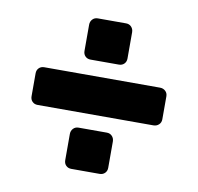

<svg xmlns="http://www.w3.org/2000/svg" viewBox="-63 -622 662 642"><g transform="rotate(10 267.5 -300.5)"><path d="M219 -416Q208 -416 201 -423Q194 -430 194 -441V-530Q194 -541 201 -548.5Q208 -556 219 -556H315Q326 -556 333 -548.5Q340 -541 340 -530V-441Q340 -430 333 -423Q326 -416 315 -416ZM71 -236Q60 -236 53 -243Q46 -250 46 -261V-339Q46 -350 53 -357Q60 -364 71 -364H464Q475 -364 482.5 -357Q490 -350 490 -339V-261Q490 -250 482.5 -243Q475 -236 464 -236ZM219 -45Q208 -45 201 -52Q194 -59 194 -70V-159Q194 -170 201 -177.5Q208 -185 219 -185H315Q326 -185 333 -177.5Q340 -170 340 -159V-70Q340 -59 333 -52Q326 -45 315 -45Z"/></g></svg>

Font: Fz Rubik
Style: Bold
Weight: 700
Designer: Hubert and Fischer
Foundry: Hubert and Fischer
Version: Vit hóa bi FontZin.com